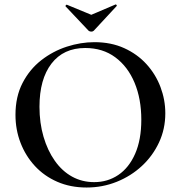

<svg xmlns="http://www.w3.org/2000/svg" viewBox="-20 -824 806 856"><path d="M366 12Q294 12 235.5 -13.5Q177 -39 135.5 -84Q94 -129 71.5 -187.5Q49 -246 49 -312Q49 -393 80.5 -454Q112 -515 164 -555.5Q216 -596 278 -616Q340 -636 401 -636Q475 -636 533.5 -609.5Q592 -583 633 -538Q674 -493 695.5 -436Q717 -379 717 -319Q717 -249 689 -189Q661 -129 612.5 -84Q564 -39 500.5 -13.5Q437 12 366 12ZM400 -12Q460 -12 507.5 -44Q555 -76 582.5 -138.5Q610 -201 610 -290Q610 -383 580 -455Q550 -527 494 -568.5Q438 -610 360 -610Q263 -610 209.5 -540.5Q156 -471 156 -348Q156 -276 174 -214.5Q192 -153 224.5 -107Q257 -61 301.5 -36.5Q346 -12 400 -12ZM375 -687 272 -796Q271 -798 274 -801Q277 -804 278 -803L387 -758L495 -804Q497 -805 499.5 -802Q502 -799 500 -797L398 -687Q394 -683 387 -683Q380 -683 375 -687Z"/></svg>

Font: Cormorant Garamond Light SemiBold
Style: Regular
Weight: 600
Version: Version 4.001